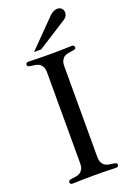

<svg xmlns="http://www.w3.org/2000/svg" viewBox="-168 -949 687 1010"><g transform="rotate(-20 176.0 -444.0)"><path d="M224.1 -85.9Q224.1 -64.5 230.7 -52.5Q237.3 -40.5 247.1 -34.7Q256.8 -28.8 268.1 -27.1Q279.3 -25.4 289.1 -24.2Q298.8 -22.9 305.4 -20.3Q312 -17.6 312 -9.8Q312 -5.4 308.8 -1.7Q305.7 2 298.8 2Q290 2 280.3 1.7Q270.5 1.5 256.6 1Q242.7 0.5 223.4 0.2Q204.1 0 175.8 0Q147.9 0 128.7 0.2Q109.4 0.5 95.5 1Q81.5 1.5 71.8 1.7Q62 2 53.2 2Q46.4 2 43.2 -1.7Q40 -5.4 40 -9.8Q40 -17.6 46.6 -20.3Q53.2 -22.9 63 -24.2Q72.8 -25.4 84 -27.1Q95.2 -28.8 105 -34.7Q114.7 -40.5 121.3 -52.5Q127.9 -64.5 127.9 -85.9V-591.8Q127.9 -613.8 121.3 -625.7Q114.7 -637.7 105 -643.6Q95.2 -649.4 84 -651.1Q72.8 -652.8 63 -654.1Q53.2 -655.3 46.6 -657.7Q40 -660.2 40 -668Q40 -672.4 43.2 -676.3Q46.4 -680.2 53.2 -680.2Q62 -680.2 71.8 -679.9Q81.5 -679.7 95.5 -679.2Q109.4 -678.7 128.7 -678.5Q147.9 -678.2 175.8 -678.2Q204.1 -678.2 223.4 -678.5Q242.7 -678.7 256.6 -679.2Q270.5 -679.7 280.3 -679.9Q290 -680.2 298.8 -680.2Q305.7 -680.2 308.8 -676.3Q312 -672.4 312 -668Q312 -660.2 305.4 -657.7Q298.8 -655.3 289.1 -654.1Q279.3 -652.8 268.1 -651.1Q256.8 -649.4 247.1 -643.6Q237.3 -637.7 230.7 -625.7Q224.1 -613.8 224.1 -591.8ZM100.1 -717.8 250 -870.1Q260.7 -880.4 272 -885.3Q283.2 -890.1 293 -890.1Q306.6 -890.1 315.9 -880.9Q325.2 -871.6 325.2 -858.9Q325.2 -846.7 319.6 -837.6Q314 -828.6 305.2 -823.2L140.1 -717.8Z"/></g></svg>

Font: XB Zar
Style: Regular
Weight: 400
Designer: Behnam
Foundry: Irmug
Version: Version 8.005 2009